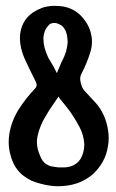

<svg xmlns="http://www.w3.org/2000/svg" viewBox="-20 -690 399 658"><path d="M349.6 -187.5Q345.7 -160.2 332 -135.7Q318.4 -111.3 297.9 -92.8Q275.4 -73.2 246.1 -62.5Q216.8 -52.7 185.5 -51.8Q180.7 -51.8 176.8 -51.8Q164.1 -51.8 152.3 -53.7Q135.7 -55.7 119.1 -60.5Q102.5 -64.5 86.9 -71.3Q71.3 -79.1 57.6 -89.8Q28.3 -114.3 17.6 -153.3Q9.8 -177.7 9.8 -203.1Q9.8 -215.8 11.7 -229.5Q18.6 -273.4 43 -313.5Q68.4 -353.5 98.6 -384.8Q106.4 -392.6 105.5 -400.4Q104.5 -408.2 99.6 -416Q82 -450.2 63.5 -491.2Q45.9 -532.2 48.8 -571.3Q50.8 -591.8 60.5 -611.3Q70.3 -630.9 91.8 -646.5Q106.4 -656.2 124 -663.1Q141.6 -668.9 161.1 -669.9Q164.1 -669.9 168 -669.9Q181.6 -669.9 195.3 -668Q212.9 -665 228.5 -657.2Q250 -646.5 264.6 -627.9Q280.3 -609.4 288.1 -587.9Q301.8 -547.9 289.1 -509.8Q277.3 -471.7 258.8 -436.5Q252 -423.8 256.8 -406.2Q260.7 -388.7 269.5 -378.9Q289.1 -358.4 306.6 -338.9Q324.2 -320.3 335.9 -293.9Q346.7 -269.5 350.6 -242.2Q352.5 -228.5 352.5 -215.8Q352.5 -201.2 349.6 -187.5ZM132.8 -526.4Q137.7 -508.8 145.5 -492.2Q154.3 -476.6 164.1 -460.9Q165 -460 169.9 -449.2Q174.8 -439.5 174.8 -439.5Q174.8 -439.5 181.6 -455.1Q187.5 -470.7 190.4 -476.6Q201.2 -496.1 207 -515.6Q210.9 -531.2 211.9 -546.9Q211.9 -552.7 210.9 -559.6Q210 -570.3 206.1 -581.1Q202.1 -591.8 193.4 -600.6Q187.5 -605.5 179.7 -608.4Q173.8 -611.3 167 -611.3Q165 -611.3 164.1 -611.3Q161.1 -611.3 158.2 -610.4Q156.2 -609.4 152.3 -608.4Q147.5 -605.5 144.5 -600.6Q140.6 -596.7 137.7 -591.8Q129.9 -578.1 128.9 -560.5Q128.9 -558.6 128.9 -556.6Q128.9 -541 132.8 -526.4ZM268.6 -199.2Q266.6 -227.5 252.9 -253.9Q239.3 -280.3 223.6 -302.7Q221.7 -306.6 201.2 -332Q179.7 -357.4 180.7 -359.4Q169.9 -342.8 158.2 -326.2Q146.5 -309.6 136.7 -292Q117.2 -260.7 109.4 -226.6Q106.4 -214.8 106.4 -203.1Q106.4 -179.7 118.2 -154.3Q121.1 -146.5 126 -139.6Q130.9 -132.8 137.7 -127.9Q145.5 -123 154.3 -120.1Q164.1 -118.2 173.8 -117.2Q178.7 -116.2 184.6 -116.2Q190.4 -116.2 197.3 -116.2Q207 -116.2 215.8 -118.2Q225.6 -120.1 234.4 -125Q253.9 -135.7 261.7 -157.2Q268.6 -174.8 268.6 -192.4Q269.5 -195.3 268.6 -199.2Z"/></svg>

Font: Little Wizzy
Style: Regular
Weight: 400
Version: Version 1.0